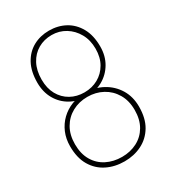

<svg xmlns="http://www.w3.org/2000/svg" viewBox="-177 -820 838 928"><g transform="rotate(-30 241.5 -356.0)"><path d="M435.5 -185.1Q435.5 -120.1 409.7 -76.9Q383.8 -33.7 340.3 -12Q296.9 9.8 243.7 9.8Q189.5 9.8 145.8 -12Q102.1 -33.7 76.4 -76.9Q50.8 -120.1 50.8 -185.1Q50.8 -226.6 65.4 -261Q80.1 -295.4 106.2 -320.6Q132.3 -345.7 167 -359.4Q201.7 -373 242.2 -373Q296.4 -373 340.1 -349.1Q383.8 -325.2 409.7 -283Q435.5 -240.7 435.5 -185.1ZM409.2 -181.6Q409.2 -233.9 386.7 -271.7Q364.3 -309.6 326.4 -330.1Q288.6 -350.6 242.2 -350.6Q195.3 -350.6 157.7 -330.1Q120.1 -309.6 98.1 -271.7Q76.2 -233.9 76.2 -181.6Q76.2 -128.4 98.1 -91.1Q120.1 -53.7 158.2 -34.4Q196.3 -15.1 243.7 -15.1Q290 -15.1 327.6 -34.4Q365.2 -53.7 387.2 -91.1Q409.2 -128.4 409.2 -181.6ZM418.5 -530.3Q418.5 -478 394.8 -438Q371.1 -397.9 331.3 -375.7Q291.5 -353.5 242.2 -353.5Q192.9 -353.5 153.1 -375.7Q113.3 -397.9 90.3 -438Q67.4 -478 67.4 -530.3Q67.4 -592.3 90.3 -634.8Q113.3 -677.2 152.8 -699Q192.4 -720.7 241.7 -720.7Q291 -720.7 331.1 -699Q371.1 -677.2 394.8 -634.8Q418.5 -592.3 418.5 -530.3ZM393.6 -532.7Q393.6 -580.6 373 -617.2Q352.5 -653.8 318.1 -674.8Q283.7 -695.8 241.7 -695.8Q199.7 -695.8 165.8 -676.3Q131.8 -656.7 112.3 -620.1Q92.8 -583.5 92.8 -532.7Q92.8 -484.4 112.3 -449.2Q131.8 -414.1 165.8 -395Q199.7 -376 242.2 -376Q284.7 -376 318.8 -395Q353 -414.1 373.3 -449.2Q393.6 -484.4 393.6 -532.7Z"/></g></svg>

Font: Roboto Condensed Thin
Style: Regular
Weight: 250
Width: 3
Designer: Christian Robertson
Foundry: Google
Version: Version 3.009; 2024